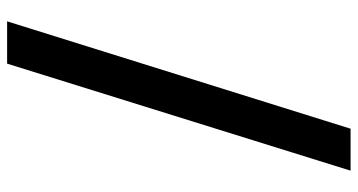

<svg xmlns="http://www.w3.org/2000/svg" viewBox="-253 -610 1006 540"><g transform="rotate(90 250.0 -340.0)"><path d="M40 143H159L460 -823H342Z"/></g></svg>

Font: Iosevka SS09
Style: Bold
Weight: 700
Monospace: yes
Designer: Belleve Invis
Foundry: Belleve Invis
Version: Version 5.2.1; ttfautohint (v1.8.3)